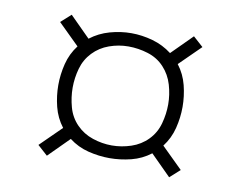

<svg xmlns="http://www.w3.org/2000/svg" viewBox="-55 -623 711 566"><g transform="rotate(10 300.0 -340.0)"><path d="M483 -129 422 -190Q396 -170 364 -162Q332 -154 300 -154Q268 -154 236 -162Q204 -170 178 -190L117 -129L87 -156L150 -218Q130 -244 122 -276Q114 -308 114 -340Q114 -372 122 -404Q130 -436 150 -462L87 -524L117 -551L178 -490Q204 -510 236 -519Q268 -528 300 -528Q332 -528 364 -519Q396 -510 422 -490L483 -551L513 -524L450 -462Q470 -436 478 -404Q486 -372 486 -340Q486 -308 478 -276Q470 -244 450 -218L513 -156ZM300 -192Q329 -192 357.5 -201.5Q386 -211 406.5 -232Q427 -253 435 -282Q443 -311 443 -340Q443 -369 434.5 -398Q426 -427 406 -448.5Q386 -470 357 -479Q328 -488 298 -488Q269 -488 241 -478Q213 -468 193 -447Q173 -426 165 -397.5Q157 -369 157 -340Q157 -311 165 -282Q173 -253 193.5 -232Q214 -211 242.5 -201.5Q271 -192 300 -192Z"/></g></svg>

Font: Iosevka Curly Slab XLtEx
Style: Regular
Weight: 200
Width: 7
Monospace: yes
Designer: Belleve Invis
Foundry: Belleve Invis
Version: Version 11.1.0; ttfautohint (v1.8.3)